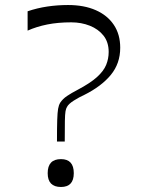

<svg xmlns="http://www.w3.org/2000/svg" viewBox="-20 -735 569 765"><path d="M223 10Q170 10 170 -45Q170 -101 223 -101Q274 -101 274 -45Q274 10 223 10ZM207 -171Q207 -227 208 -257Q209 -287 211.5 -301.5Q214 -316 220 -326Q230 -341 247 -352.5Q264 -364 289 -377Q340 -404 366.5 -428Q393 -452 403 -476.5Q413 -501 413 -528Q413 -567 392.5 -593Q372 -619 338 -632.5Q304 -646 264 -646Q211 -646 168.5 -637.5Q126 -629 90 -613V-690Q128 -703 168.5 -709Q209 -715 251 -715Q315 -715 361.5 -694.5Q408 -674 433.5 -636Q459 -598 459 -545Q459 -513 449.5 -486Q440 -459 421.5 -436.5Q403 -414 376.5 -394Q350 -374 316 -357Q296 -348 274.5 -334.5Q253 -321 247 -309Q243 -303 241 -291.5Q239 -280 238.5 -253Q238 -226 238 -171Z"/></svg>

Font: Ojuju ExtraLight
Style: Regular
Weight: 400
Version: Version 1.000